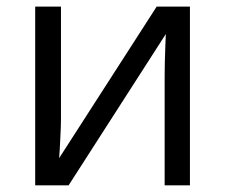

<svg xmlns="http://www.w3.org/2000/svg" viewBox="-20 -555 676 575"><path d="M162.6 -535.2V-198.7Q162.6 -189 162.1 -173.6Q161.6 -158.2 160.6 -140.9Q159.7 -123.5 158.9 -107.7Q158.2 -91.8 157.2 -81.5L449.2 -535.2H548.8V0H473.1V-328.1Q473.1 -343.8 473.6 -368.2Q474.1 -392.6 475.1 -416.3Q476.1 -439.9 476.6 -453.1L185.5 0H85.4V-535.2Z"/></svg>

Font: Wonky
Style: Regular
Weight: 400
Designer: Monotype Design Team
Foundry: Monotype Imaging Inc.
Version: Version 3.000